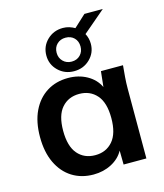

<svg xmlns="http://www.w3.org/2000/svg" viewBox="-121 -909 862 1009"><g transform="rotate(-15 310.0 -404.0)"><path d="M263 10Q197 10 147 -21.5Q97 -53 69 -112Q41 -171 41 -253Q41 -335 69 -393.5Q97 -452 147 -483.5Q197 -515 263 -515Q320 -515 365 -490Q410 -465 431 -421L440 -505H560Q557 -474 554.5 -442Q552 -410 552 -379V0H428L427 -76Q405 -36 361 -13Q317 10 263 10ZM298 -86Q357 -86 393 -127.5Q429 -169 429 -253Q429 -337 393 -378Q357 -419 298 -419Q239 -419 203 -378Q167 -337 167 -253Q167 -169 202.5 -127.5Q238 -86 298 -86ZM305 -541Q254 -541 219 -575Q184 -609 184 -658Q184 -708 219 -742Q254 -776 305 -776Q323 -776 339 -771Q355 -766 369 -758L434 -818H534L412 -714Q426 -688 426 -658Q426 -609 391 -575Q356 -541 305 -541ZM305 -593Q334 -593 352 -611.5Q370 -630 370 -658Q370 -687 352 -705Q334 -723 305 -723Q277 -723 258.5 -705Q240 -687 240 -658Q240 -630 258.5 -611.5Q277 -593 305 -593Z"/></g></svg>

Font: MulishBold
Style: Bold
Weight: 700
Designer: Vernon Adams
Foundry: Vernon Adams
Version: Version 3.602; ttfautohint (v1.8.3)